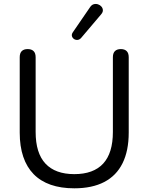

<svg xmlns="http://www.w3.org/2000/svg" viewBox="-20 -966 768 994"><path d="M364.7 8.9Q295.4 8.9 242.6 -9.5Q189.7 -28 154.1 -64.4Q118.5 -100.9 100.3 -154.8Q82.1 -208.6 82.1 -279.5V-669.7Q82.1 -691.1 92.7 -701.5Q103.4 -711.9 123.3 -711.9Q143.1 -711.9 153.8 -701.5Q164.5 -691.1 164.5 -669.7V-283.1Q164.5 -173.3 215.4 -118.9Q266.3 -64.5 364.7 -64.5Q463.6 -64.5 514 -118.9Q564.4 -173.3 564.4 -283.1V-669.7Q564.4 -691.1 575.1 -701.5Q585.8 -711.9 605.7 -711.9Q625 -711.9 635.7 -701.5Q646.4 -691.1 646.4 -669.7V-279.5Q646.4 -185.7 614.5 -121.1Q582.6 -56.5 519.7 -23.8Q456.9 8.9 364.7 8.9ZM399.8 -769.4Q391.5 -760.1 381.2 -759.4Q371 -758.6 362.9 -764.2Q354.9 -769.8 352.4 -779Q350 -788.3 356.9 -798.6L446 -928.5Q454.4 -941.2 465.6 -944.2Q476.9 -947.2 487.6 -943.5Q498.4 -939.9 505.2 -931.8Q512.1 -923.8 512.6 -913.2Q513 -902.7 503.7 -891.9Z"/></svg>

Font: Nunito ExtraLight
Style: Regular
Weight: 200
Designer: Vernon Adams
Foundry: Vernon Adams
Version: Version 3.602